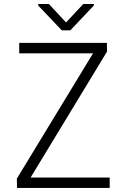

<svg xmlns="http://www.w3.org/2000/svg" viewBox="-20 -921 640 941"><path d="M129.9 -50.8H517.6V0H63.5L62.5 -45.4L436 -659.7H74.2V-710.9H503.9L504.4 -668ZM303.7 -811 388.2 -901.4H439.9V-894L324.7 -772.5H282.7L167.5 -893.6V-901.4H219.7Z"/></svg>

Font: Roboto Mono Light
Style: Regular
Weight: 300
Designer: Google
Version: Version 2.000985; 2015; ttfautohint (v1.3)